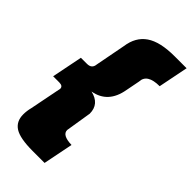

<svg xmlns="http://www.w3.org/2000/svg" viewBox="-268 -808 998 998"><g transform="rotate(45 231.0 -309.0)"><path d="M288 126H200Q107.5 126 69.2 101.8Q31 77.5 31 26Q31 0 38 -27L73 -204Q73 -224 46 -224H1L35 -394H80Q115 -394 118 -428L150 -595Q160.5 -670.5 214 -707.2Q267.5 -744 374 -744H462L429 -579Q338 -579 336 -520L321 -443Q301 -327 198 -309Q273 -292 273 -221L250 -78Q250 -41 321 -39Z"/></g></svg>

Font: Argentum Sans Black
Style: Italic
Weight: 900
Italic angle: -11°
Designer: Julieta Ulanovsky (font), Cristiano Sobral (main changes and remaster)
Foundry: Julieta Ulanovsky (font), Cristiano Sobral (main changes and remaster)
Version: Version 2.007;June 15, 2022;FontCreator 14.0.0.2814 64-bit; 